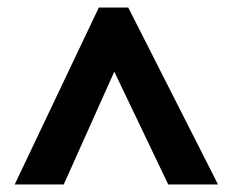

<svg xmlns="http://www.w3.org/2000/svg" viewBox="-20 -738 617 509"><path d="M242 -718H320L558 -249H426L283 -548L149 -249H19Z"/></svg>

Font: Noto Sans Gurmukhi UI ExtraBold
Style: Regular
Weight: 800
Designer: Jelle Bosma - Monotype Design Team
Foundry: Monotype Imaging Inc.
Version: Version 2.004; ttfautohint (v1.8.4.7-5d5b)